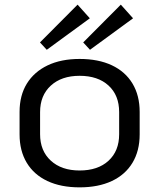

<svg xmlns="http://www.w3.org/2000/svg" viewBox="-20 -803 689 831"><path d="M324.5 7.9Q243.5 7.9 185.2 -19.5Q126.9 -46.9 95.8 -98.5Q64.7 -150.1 64.7 -221.4V-318.6Q64.7 -389.9 96.2 -441.1Q127.8 -492.2 186.1 -520.1Q244.4 -547.9 324.5 -547.9Q405.7 -547.9 464 -520.5Q522.3 -493.1 553.4 -441.5Q584.5 -389.9 584.5 -318.6V-221.4Q584.5 -150.1 553.4 -98.5Q522.3 -46.9 464 -19.5Q405.7 7.9 324.5 7.9ZM324.5 -65.1Q403.8 -65.1 449.7 -107.3Q495.7 -149.5 495.7 -222.1V-317.9Q495.7 -390.7 449.7 -432.8Q403.8 -474.9 324.5 -474.9Q246.3 -474.9 199.9 -432.4Q153.5 -389.9 153.5 -317.9V-222.1Q153.5 -150.3 199.9 -107.7Q246.3 -65.1 324.5 -65.1ZM368.8 -723.8 182.4 -587.5 153 -619.4 315.8 -782.9ZM555.9 -723.8 369.5 -587.5 340.1 -619.4 502.9 -782.9Z"/></svg>

Font: Pathway Extreme 8pt Thin
Style: Regular
Weight: 100
Designer: Eduardo Rodriguez Tunni
Foundry: Eduardo Rodriguez Tunni
Version: Version 1.000